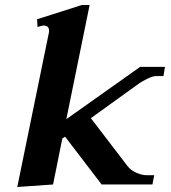

<svg xmlns="http://www.w3.org/2000/svg" viewBox="-20 -737 683 767"><path d="M639 -470 633 -433H603Q590 -433 566.5 -421.5Q543 -410 525 -396L343 -265L489 -74Q502 -57 524.5 -47Q547 -37 567 -37H596L589 0H386L240 -191L229 -184L192 0L49 10L175 -605Q176 -608 176 -614Q176 -635 154 -635Q150 -635 143 -633Q136 -631 130 -629L128 -660L307 -717H338L245 -261L540 -470Z"/></svg>

Font: Taviraj SemiBold
Style: Italic
Weight: 600
Italic angle: -12°
Designer: Katatrad Team
Foundry: CadsonDemak
Version: Version 1.001